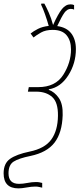

<svg xmlns="http://www.w3.org/2000/svg" viewBox="-71 -864 439 1060"><path d="M162 172V146Q154 144 146.5 142.5Q139 141 127 141Q105 141 80 146Q55 151 34 151Q-24 151 -24 93Q-24 46 4.5 28Q33 10 97 -3Q188 -22 230 -76.5Q272 -131 275 -228Q277 -290 253.5 -323.5Q230 -357 198 -368L199 -371Q264 -382 306 -448Q348 -514 348 -593Q348 -646 322.5 -679.5Q297 -713 245 -720Q269 -772 284.5 -793.5Q300 -815 320 -815Q330 -815 338 -811V-836Q330 -840 318 -840Q292 -840 271 -814Q250 -788 222 -726Q212 -764 198 -795Q184 -826 174 -844H157L156 -838Q166 -818 177.5 -785.5Q189 -753 198 -721Q163 -717 138.5 -704.5Q114 -692 98 -679L114 -657Q130 -670 155.5 -684.5Q181 -699 220 -699Q272 -699 296.5 -669.5Q321 -640 321 -591Q321 -518 278 -450.5Q235 -383 140 -383H88L83 -358H129Q184 -358 217 -328.5Q250 -299 249 -225Q248 -143 212 -93.5Q176 -44 92 -27Q20 -12 -15.5 13Q-51 38 -51 93Q-51 176 31 176Q49 176 76 171Q103 166 124 166Q136 166 144 168Q152 170 162 172Z"/></svg>

Font: Noto Sans Display Condensed Thin
Style: Italic
Weight: 250
Width: 3
Italic angle: -12°
Designer: Monotype Design Team
Foundry: Monotype Imaging Inc.
Version: Version 1.900